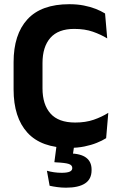

<svg xmlns="http://www.w3.org/2000/svg" viewBox="-20 -672 556 890"><path d="M301.5 13.5Q171.5 13.5 107.2 -57Q43 -127.5 43 -257.5V-383.5Q43 -512.5 107.2 -582.5Q171.5 -652.5 301 -652.5Q338 -652.5 368.5 -646.5Q399 -640.5 423.8 -630.8Q448.5 -621 467 -609.5L477 -494Q447.5 -512 410.5 -525Q373.5 -538 324 -538Q250 -538 213.5 -496.5Q177 -455 177 -379.5V-262.5Q177 -187.5 214 -145.8Q251 -104 328.5 -104Q377 -104 414.5 -117Q452 -130 482 -149L472 -31.5Q454 -20 428.5 -9.8Q403 0.5 371.2 7Q339.5 13.5 301.5 13.5ZM326 -11.5 314 70 263.5 40Q273 39 282.8 38.8Q292.5 38.5 302 39Q354.5 40 379.5 59Q404.5 78 404.5 114V117Q404.5 158.5 374.2 178.2Q344 198 286 198Q265 198 245 195.2Q225 192.5 210 189L197.5 119.5Q213 124 230.5 126.5Q248 129 266 129Q290.5 129 302.8 123.8Q315 118.5 315 107.5V106.5Q315 93.5 298.8 88Q282.5 82.5 238.5 80.5Q235 80 233.8 80Q232.5 80 232 80L244 -11.5Z"/></svg>

Font: Anek Tamil Medium SemiBold
Style: Regular
Weight: 600
Version: Version 1.003